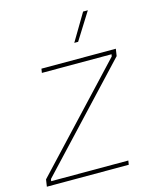

<svg xmlns="http://www.w3.org/2000/svg" viewBox="-116 -793 686 865"><g transform="rotate(-15 227.5 -360.0)"><path d="M-6 0H376L379 -19H19L21 -29L450 -487L455 -520H108L105 -501H430L428 -491L-1 -33ZM299 -594 378 -720H356L281 -594Z"/></g></svg>

Font: Fixel Text 20240404 Thin
Style: Italic
Weight: 100
Width: 4
Italic angle: -10°
Designer: AlfaBravo + MacPaw
Foundry: Kyrylo Tkachov, Marchela Mozhyna, Serhii Makarenko, Maria Weinstein, Zakhar Kryvoshyya
Version: Version 1.211;Glyphs 3.2 (3225)